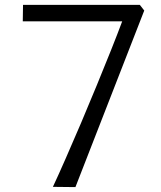

<svg xmlns="http://www.w3.org/2000/svg" viewBox="-20 -763 659 784"><path d="M196 0Q218.5 -48 248.2 -115.8Q278 -183.5 310.8 -260.5Q343.5 -337.5 375.2 -414.8Q407 -492 434 -559.8Q461 -627.5 479 -676H73L74 -743H551L569 -720L288 1Z"/></svg>

Font: Merriweather Sans Light
Style: Regular
Weight: 300
Designer: Eben Sorkin
Foundry: Eben Sorkin
Version: Version 2.001; ttfautohint (v1.8.3)